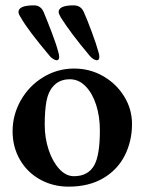

<svg xmlns="http://www.w3.org/2000/svg" viewBox="-20 -683 541 717"><path d="M27 -193Q27 -254 57.5 -308Q88 -362 141 -394.5Q194 -427 257 -427Q316 -427 365.5 -398.5Q415 -370 444 -322.5Q473 -275 473 -220Q473 -156 446 -102.5Q419 -49 365.5 -17.5Q312 14 236 14Q178 14 130 -12.5Q82 -39 54.5 -86.5Q27 -134 27 -193ZM332 -66Q353 -104 353 -196Q353 -248 339 -291.5Q325 -335 299.5 -361Q274 -387 241 -387Q201 -387 178 -360Q160 -340 153.5 -305Q147 -270 147 -217Q147 -168 161.5 -124Q176 -80 201 -52.5Q226 -25 256 -25Q309 -25 332 -66ZM164 -476Q84 -571 58 -617Q49 -631 49 -638Q49 -663 107 -663Q132 -663 143 -638Q156 -607 173 -562.5Q190 -518 197 -491Q201 -479 201 -471Q201 -458 192 -458Q186 -458 177.5 -463.5Q169 -469 164 -476ZM314 -476Q244 -559 207 -618Q199 -632 199 -638Q199 -663 255 -663Q282 -663 293 -638Q306 -609 323 -563Q340 -517 347 -491Q351 -479 351 -471Q351 -458 342 -458Q336 -458 328 -463Q320 -468 314 -476Z"/></svg>

Font: EB Garamond SemiBold
Style: Regular
Weight: 600
Designer: Georg Duffner and Octavio Pardo
Foundry: Georg Duffner
Version: Version 1.000